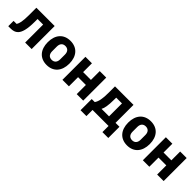

<svg xmlns="http://www.w3.org/2000/svg" viewBox="263 -1746 3096 3096"><g transform="rotate(45 1810.5 -198.5)"><path d="M15 -115V6H60C122 6 162 -6 194 -38C238 -82 267 -169 267 -351V-410H394V0H542V-525H125V-359C125 -215 109 -151 83 -115Z M893 12C1047 12 1139 -94 1139 -263C1139 -432 1047 -537 893 -537C739 -537 647 -432 647 -263C647 -94 739 12 893 12ZM893 -105C835 -105 801 -143 801 -209V-316C801 -382 835 -420 893 -420C951 -420 985 -382 985 -316V-209C985 -143 951 -105 893 -105Z M1244 -525V0H1392V-209H1570V0H1718V-525H1570V-324H1392V-525Z M1797 -115V140H1931V0H2296V140H2430V-115H2340V-525H1918V-376C1918 -239 1902 -166 1866 -115ZM2192 -115H2021C2043 -153 2060 -224 2060 -368V-410H2192Z M2727 12C2881 12 2973 -94 2973 -263C2973 -432 2881 -537 2727 -537C2573 -537 2481 -432 2481 -263C2481 -94 2573 12 2727 12ZM2727 -105C2669 -105 2635 -143 2635 -209V-316C2635 -382 2669 -420 2727 -420C2785 -420 2819 -382 2819 -316V-209C2819 -143 2785 -105 2727 -105Z M3078 -525V0H3226V-209H3404V0H3552V-525H3404V-324H3226V-525Z"/></g></svg>

Font: Braiins Sans
Style: Bold
Weight: 700
Designer: Mike Abbink, Paul van der Laan, Pieter van Rosmalen, Jiri Chlebus, Lubos Buracinsky
Foundry: Bold Monday, Sudetype
Version: Version 1.000;hotconv 1.0.109;makeotfexe 2.5.65596